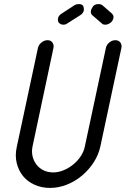

<svg xmlns="http://www.w3.org/2000/svg" viewBox="-20 -922 616 941"><path d="M140 -207Q134 -180 139.5 -156.5Q145 -133 159 -115Q173 -97 194 -87Q215 -77 241 -77Q266 -77 291.5 -87.5Q317 -98 338.5 -115.5Q360 -133 375.5 -156Q391 -179 396 -205L499 -687Q502 -702 515.5 -713.5Q529 -725 545 -725Q562 -725 570 -713.5Q578 -702 575 -687L472 -205Q463 -163 439 -126Q415 -89 381.5 -61Q348 -33 307.5 -17Q267 -1 225 -1Q184 -1 149.5 -16.5Q115 -32 93 -59Q71 -86 62 -122.5Q53 -159 62 -201L166 -687Q169 -702 183 -713.5Q197 -725 213 -725Q229 -725 237 -713.5Q245 -702 242 -687ZM528 -856Q538 -846 536 -834Q532 -817 519.5 -809Q507 -801 497 -801Q490 -801 484 -803L434 -846Q422 -855 426 -871Q427 -877 435 -889.5Q443 -902 464 -902Q474 -902 481 -897ZM283 -856Q267 -846 265 -834Q261 -817 270 -809Q279 -801 290 -801Q297 -801 303 -803L371 -846Q387 -855 391 -871Q392 -877 389 -889.5Q386 -902 365 -902Q355 -902 346 -897Z"/></svg>

Font: VDS Compensated
Style: Light Italic
Weight: 300
Italic angle: -12°
Designer: artmaker
Foundry: artmaker
Version: Version 1.000 2012 initial release